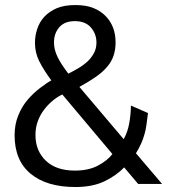

<svg xmlns="http://www.w3.org/2000/svg" viewBox="-20 -732 682 764"><path d="M38.1 -193.8Q38.1 -237.8 53.2 -273.9Q67.9 -309.6 90.3 -335.4Q112.8 -361.3 138.2 -380.9Q166 -402.3 184.1 -412.1Q153.3 -454.1 135.7 -489.3Q119.1 -522.5 119.1 -562Q119.1 -588.9 127.9 -616.2Q136.7 -643.6 155.8 -664.6Q175.3 -686 205.6 -699.2Q235.4 -711.9 279.8 -711.9Q321.3 -711.9 350.1 -700.7Q379.9 -689 399.9 -668.5Q420.4 -647.5 430.2 -621.1Q439.9 -595.2 439.9 -563Q439.9 -536.1 432.6 -512.7Q425.3 -488.8 407.7 -467.8Q390.1 -446.3 362.3 -426.8Q336.4 -408.7 295.9 -386.2L472.2 -178.2Q488.3 -207.5 494.1 -240.7Q500.5 -275.9 501 -312L568.8 -282.2Q565.9 -256.3 563 -237.3Q560.1 -215.3 555.2 -198.7Q549.8 -179.2 542 -161.6Q533.2 -142.1 521 -122.1L625 0H529.8L474.1 -65.9Q443.8 -34.2 397 -11.2Q349.1 12.2 279.8 12.2Q166 12.2 102.1 -40.5Q38.1 -93.3 38.1 -193.8ZM194.8 -563Q194.8 -534.7 209 -505.4Q223.1 -476.6 252 -439Q272.9 -449.2 293.9 -461.9Q313.5 -473.6 329.6 -488.8Q344.7 -503.4 354.5 -522Q363.8 -540 363.8 -563Q363.8 -596.7 341.8 -622.6Q319.8 -647.9 277.8 -647.9Q237.3 -647.9 216.3 -624Q194.8 -599.6 194.8 -563ZM277.8 -53.2Q333 -53.2 371.1 -73.7Q408.7 -94.2 427.2 -119.1L228 -356Q209.5 -347.7 189.9 -331.5Q170.9 -315.9 155.3 -295.4Q139.6 -274.9 130.4 -249.5Q121.1 -224.6 121.1 -194.8Q121.1 -131.8 162.6 -92.3Q203.6 -53.2 277.8 -53.2Z"/></svg>

Font: Post Grotesk Regular
Style: Regular
Weight: 500
Version: 0.900; ttfautohint (v0.96) -l 8 -r 50 -G 200 -x 14 -w "gGD" 